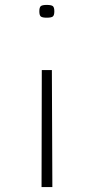

<svg xmlns="http://www.w3.org/2000/svg" viewBox="-20 -553 381 781"><path d="M201 -507Q201 -491 195 -486Q189 -481 170 -481Q152 -481 146 -486Q140 -491 140 -507Q140 -523 146 -528Q152 -533 170 -533Q189 -533 195 -528Q201 -523 201 -507ZM191 -268 193 208H149L150 -268Z"/></svg>

Font: Georama ExtraExtended ExtraLight
Style: Regular
Weight: 200
Width: 8
Designer: Jean-Baptiste Levee
Foundry: Production Type
Version: Version 1.000